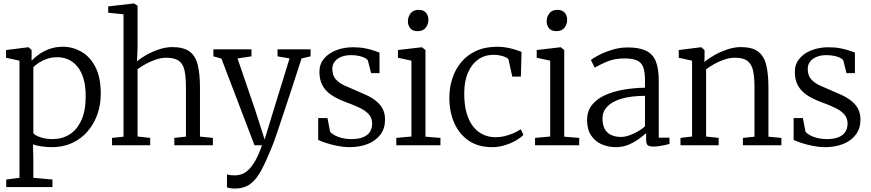

<svg xmlns="http://www.w3.org/2000/svg" viewBox="-20 -839 5032 1109"><path d="M16 241.5V198L92.5 188V-488.5L15 -505.5V-550L142.5 -566H144.5L162.5 -550V-489Q180 -507 206 -525.5Q232 -544 266.5 -556.5Q301 -569 343 -569Q399 -569 449 -541Q499 -513 530.5 -453.2Q562 -393.5 562 -297.5Q562 -233 542 -177.2Q522 -121.5 485 -79Q448 -36.5 396 -12.8Q344 11 280.5 11Q253 11 222 6.8Q191 2.5 170.5 -5L172.5 80V188L283 198V241.5ZM284 -35.5Q338 -35.5 381 -62Q424 -88.5 449.5 -143.5Q475 -198.5 475 -283.5Q475 -343 462 -385.8Q449 -428.5 426 -455.8Q403 -483 373.5 -495.8Q344 -508.5 310.5 -508.5Q279 -508.5 252 -499.2Q225 -490 204.5 -476.5Q184 -463 172.5 -450.5V-70Q180 -58 211.5 -46.8Q243 -35.5 284 -35.5Z M693.5 -49.5V-756.5L605 -765.5V-802L752.5 -819H754.5L774.5 -806V-567L771.5 -484Q790 -501.5 823.8 -520.8Q857.5 -540 897.5 -553.5Q937.5 -567 975 -567Q1038.5 -567 1073.2 -542.8Q1108 -518.5 1121.5 -466.8Q1135 -415 1135 -332.5V-50L1209.5 -42.5V0H987V-42.5L1054 -50V-333.5Q1054 -392 1046.2 -430.2Q1038.5 -468.5 1014 -487Q989.5 -505.5 940.5 -505.5Q912.5 -505.5 882 -495.5Q851.5 -485.5 823.2 -470.2Q795 -455 774.5 -439.5V-50.5L847.5 -42.5V0H627V-42.5Z M1335 250Q1321.5 250 1309.2 248Q1297 246 1291 243V168Q1297 171 1310.2 172.5Q1323.5 174 1336.5 174Q1355 174 1374 168Q1393 162 1412.8 144.2Q1432.5 126.5 1453 91.8Q1473.5 57 1493.5 0H1450L1259 -500.5L1212.5 -513.5V-554H1432.5V-513.5L1352 -501.5L1457 -194.5L1508.5 -33L1558 -195.5L1652.5 -501.5L1583 -513.5V-554H1774V-513.5L1722 -501.5Q1687 -393 1660.2 -312.2Q1633.5 -231.5 1614.5 -174.2Q1595.5 -117 1582.8 -79Q1570 -41 1561.5 -18.2Q1553 4.5 1548 16Q1517 92.5 1489.2 144.8Q1461.5 197 1425.8 223.5Q1390 250 1335 250Z M1997.5 11Q1966.5 11 1930.8 4Q1895 -3 1864.5 -12.8Q1834 -22.5 1818 -31V-157H1871.5L1886.5 -79Q1893.5 -68.5 1911.8 -58.2Q1930 -48 1955 -41.8Q1980 -35.5 2007.5 -35.5Q2051.5 -35.5 2078.2 -46.8Q2105 -58 2117.2 -78.2Q2129.5 -98.5 2129.5 -125.5Q2129.5 -155 2112.8 -175.8Q2096 -196.5 2062.8 -213.5Q2029.5 -230.5 1979.5 -248.5Q1927.5 -267.5 1893.2 -291Q1859 -314.5 1842 -346.8Q1825 -379 1825 -424.5Q1825 -468.5 1851.5 -500.2Q1878 -532 1922.2 -549Q1966.5 -566 2018.5 -566Q2058 -566 2088.5 -560Q2119 -554 2140.2 -546.5Q2161.5 -539 2172 -535.5V-416.5H2123.5L2105 -489.5Q2100 -498.5 2085.5 -505.5Q2071 -512.5 2051 -516.5Q2031 -520.5 2010.5 -520.5Q1977 -521 1952 -511Q1927 -501 1913.2 -483.2Q1899.5 -465.5 1899.5 -441.5Q1899.5 -403.5 1918.8 -381.8Q1938 -360 1968 -346Q1998 -332 2031 -318.5Q2064 -305 2095 -290.5Q2126 -276 2150.5 -257Q2175 -238 2189.5 -211.8Q2204 -185.5 2204 -148Q2204 -98 2178 -62.5Q2152 -27 2105.5 -8Q2059 11 1997.5 11Z M2269 0V-42.5L2356.5 -50.5V-488.5L2278.5 -505.5V-550L2415 -566H2417.5L2437.5 -550V-49.5L2524 -42.5V0ZM2391 -659Q2364 -659 2350 -675.2Q2336 -691.5 2336 -716.5Q2336 -741 2351.2 -761.5Q2366.5 -782 2398 -782H2399Q2426.5 -782 2440.5 -765.5Q2454.5 -749 2454.5 -724.5Q2454.5 -699.5 2439.2 -679.2Q2424 -659 2392 -659Z M2823 11Q2742 11 2687.2 -26.5Q2632.5 -64 2604.2 -127.8Q2576 -191.5 2575.5 -270.5Q2575 -330 2592 -383.8Q2609 -437.5 2643.5 -479.2Q2678 -521 2730.2 -545Q2782.5 -569 2853 -569Q2882 -569 2909.2 -563.8Q2936.5 -558.5 2958.2 -551.5Q2980 -544.5 2992.5 -539L2988.5 -396.5H2939L2918 -492.5Q2916.5 -500.5 2903.2 -507.2Q2890 -514 2871 -518.2Q2852 -522.5 2832 -522.5Q2780.5 -522.5 2742.5 -495.8Q2704.5 -469 2683 -419.5Q2661.5 -370 2661.5 -301.5Q2661 -236.5 2674.5 -188.2Q2688 -140 2712.5 -108.8Q2737 -77.5 2770 -62Q2803 -46.5 2841 -46.5Q2871.5 -46.5 2899.2 -53.8Q2927 -61 2949.8 -71.5Q2972.5 -82 2987.5 -92.5L3003.5 -60Q2985 -41.5 2955.8 -25.2Q2926.5 -9 2892 1Q2857.5 11 2823 11Z M3070.5 0V-42.5L3158 -50.5V-488.5L3080 -505.5V-550L3216.5 -566H3219L3239 -550V-49.5L3325.5 -42.5V0ZM3192.5 -659Q3165.5 -659 3151.5 -675.2Q3137.5 -691.5 3137.5 -716.5Q3137.5 -741 3152.8 -761.5Q3168 -782 3199.5 -782H3200.5Q3228 -782 3242 -765.5Q3256 -749 3256 -724.5Q3256 -699.5 3240.8 -679.2Q3225.5 -659 3193.5 -659Z M3537.5 11Q3493 11 3455.2 -5.5Q3417.5 -22 3394.2 -56.8Q3371 -91.5 3371 -145.5Q3371 -198 3399.8 -233.5Q3428.5 -269 3476.8 -290.2Q3525 -311.5 3584.2 -321.5Q3643.5 -331.5 3705.5 -332.5V-374.5Q3705.5 -424 3695 -451.5Q3684.5 -479 3658.5 -490.2Q3632.5 -501.5 3586 -501.5Q3527.5 -501.5 3483.2 -482Q3439 -462.5 3415 -448.5L3393 -492.5Q3402.5 -501 3434.8 -518.5Q3467 -536 3512.5 -550.5Q3558 -565 3605.5 -565Q3672 -565 3711.5 -546Q3751 -527 3768 -484.8Q3785 -442.5 3785 -372.5V-44H3847V-7.5Q3836 -4.5 3820 -1Q3804 2.5 3786.8 5Q3769.5 7.5 3754.5 7.5Q3733 7.5 3722.5 1Q3712 -5.5 3712 -34.5V-70Q3700 -59 3674.8 -39.8Q3649.5 -20.5 3614.5 -4.8Q3579.5 11 3537.5 11ZM3567.5 -48Q3597.5 -48 3636.5 -65.8Q3675.5 -83.5 3705.5 -109V-285.5Q3622.5 -285 3568.2 -268.5Q3514 -252 3487 -222.8Q3460 -193.5 3460 -155.5Q3460 -116 3474 -92.2Q3488 -68.5 3512.5 -58.2Q3537 -48 3567.5 -48Z M3977.5 -50.5V-488.5L3900.5 -505.5V-550L4027 -566H4030.5L4049.5 -550V-506L4048.5 -481Q4070.5 -500 4105.5 -520Q4140.5 -540 4181 -553.5Q4221.5 -567 4259 -567Q4324 -567 4358.2 -541.8Q4392.5 -516.5 4405.5 -464.8Q4418.5 -413 4418.5 -332.5V-49.5L4493.5 -42.5V0H4271V-42.5L4338 -49.5V-333.5Q4338 -391.5 4330 -429.8Q4322 -468 4297.8 -486.8Q4273.5 -505.5 4225 -505.5Q4196.5 -505.5 4165.8 -495.5Q4135 -485.5 4107 -470Q4079 -454.5 4058.5 -438.5V-50.5L4131 -42.5V0H3910.5V-42.5Z M4743.5 11Q4712.5 11 4676.8 4Q4641 -3 4610.5 -12.8Q4580 -22.5 4564 -31V-157H4617.5L4632.5 -79Q4639.5 -68.5 4657.8 -58.2Q4676 -48 4701 -41.8Q4726 -35.5 4753.5 -35.5Q4797.5 -35.5 4824.2 -46.8Q4851 -58 4863.2 -78.2Q4875.5 -98.5 4875.5 -125.5Q4875.5 -155 4858.8 -175.8Q4842 -196.5 4808.8 -213.5Q4775.5 -230.5 4725.5 -248.5Q4673.5 -267.5 4639.2 -291Q4605 -314.5 4588 -346.8Q4571 -379 4571 -424.5Q4571 -468.5 4597.5 -500.2Q4624 -532 4668.2 -549Q4712.5 -566 4764.5 -566Q4804 -566 4834.5 -560Q4865 -554 4886.2 -546.5Q4907.5 -539 4918 -535.5V-416.5H4869.5L4851 -489.5Q4846 -498.5 4831.5 -505.5Q4817 -512.5 4797 -516.5Q4777 -520.5 4756.5 -520.5Q4723 -521 4698 -511Q4673 -501 4659.2 -483.2Q4645.5 -465.5 4645.5 -441.5Q4645.5 -403.5 4664.8 -381.8Q4684 -360 4714 -346Q4744 -332 4777 -318.5Q4810 -305 4841 -290.5Q4872 -276 4896.5 -257Q4921 -238 4935.5 -211.8Q4950 -185.5 4950 -148Q4950 -98 4924 -62.5Q4898 -27 4851.5 -8Q4805 11 4743.5 11Z"/></svg>

Font: Merriweather 20pt Light
Style: Regular
Weight: 300
Version: Version 2.100